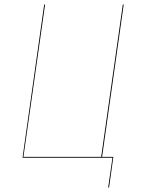

<svg xmlns="http://www.w3.org/2000/svg" viewBox="-20 -700 625 852"><path d="M433 -4H483L464 132H460L479 0H80L176 -680H180L84 -4H429L525 -680H529Z"/></svg>

Font: Fira Sans Condensed Four
Style: Italic
Weight: 100
Width: 3
Italic angle: -8°
Designer: bBox Type GmbH & Carrois Corporate GbR & Edenspiekermann AG
Foundry: bBox Type GmbH & Carrois Corporate GbR & Edenspiekermann AG
Version: Version 4.301